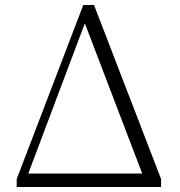

<svg xmlns="http://www.w3.org/2000/svg" viewBox="-20 -750 722 770"><path d="M47 0V-32L314 -730H357L626 -32V0H571L312 -678H329L325 -669L73 0ZM63 0 66 -54H603V0Z"/></svg>

Font: Noto Serif SC ExtraLight
Style: Regular
Weight: 200
Designer: Ryoko NISHIZUKA 西塚涼子 (kana & ideographs); Frank Grießhammer (Latin, Greek & Cyrillic); Wenlong ZHANG 张文龙 (bopomofo); San
Foundry: Adobe
Version: Version 2.002-H1;hotconv 1.1.0;makeotfexe 2.6.0